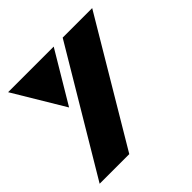

<svg xmlns="http://www.w3.org/2000/svg" viewBox="-191 -974 1164 1164"><g transform="rotate(-45 390.5 -392.5)"><path d="M498 -785H751L284 0H30ZM421 -785 226 -458 30 -785Z"/></g></svg>

Font: GENAU
Style: Stencil
Weight: 700
Version: Version 0.8